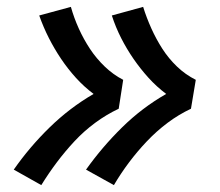

<svg xmlns="http://www.w3.org/2000/svg" viewBox="-20 -614 640 558"><path d="M311 -76 230 -121Q277 -187 335 -244Q393 -301 463 -341Q435 -362 411.5 -388Q388 -414 368 -443Q348 -472 332 -503.5Q316 -535 305 -569L396 -594Q406 -562 420 -531Q434 -500 452 -472Q470 -444 494.5 -420.5Q519 -397 549 -382L535 -298Q499 -281 467 -257Q435 -233 407 -203.5Q379 -174 355 -142Q331 -110 311 -76ZM100 -76 20 -121Q66 -187 124.5 -244Q183 -301 252 -341Q224 -362 200.5 -388Q177 -414 157.5 -443Q138 -472 122 -503.5Q106 -535 94 -569L186 -594Q195 -562 209 -531Q223 -500 241.5 -472Q260 -444 284.5 -420.5Q309 -397 338 -382L325 -298Q289 -281 256.5 -257Q224 -233 196.5 -203.5Q169 -174 145 -142Q121 -110 100 -76Z"/></svg>

Font: Iosevka Etoile SmBdObl
Style: Regular
Weight: 600
Italic angle: -9°
Designer: Belleve Invis
Foundry: Belleve Invis
Version: Version 15.5.2; ttfautohint (v1.8.4)